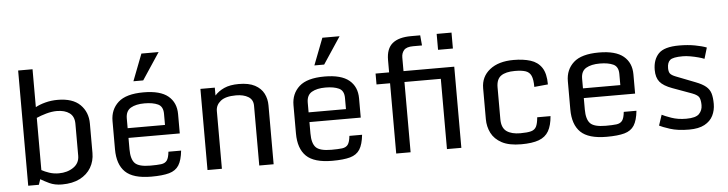

<svg xmlns="http://www.w3.org/2000/svg" viewBox="-47 -992 4627 1220"><g transform="rotate(-5 2266.0 -381.5)"><path d="M305.7 10.7Q259.8 10.7 225.3 -5.6Q190.9 -22 170.4 -34.7L158.7 0H90.8V-734.9H182.6V-493.2Q207.5 -507.3 245.1 -517.3Q282.7 -527.3 324.2 -527.3Q419.9 -527.3 467.8 -480Q515.6 -432.6 515.6 -359.4V-171.9Q515.6 -120.1 491.2 -78.6Q466.8 -37.1 419.9 -13.2Q373 10.7 305.7 10.7ZM292 -61.5Q346.2 -61.5 385 -88.1Q423.8 -114.7 423.8 -162.1V-366.2Q423.8 -412.6 393.8 -434.8Q363.8 -457 313 -457Q280.8 -457 244.6 -446.8Q208.5 -436.5 182.6 -424.8V-91.8Q202.6 -80.6 231 -71Q259.3 -61.5 292 -61.5Z M660.2 -182.6V-362.8Q660.2 -436 710.4 -481.7Q760.7 -527.3 872.1 -527.3Q978.5 -527.3 1028.8 -485.6Q1079.1 -443.8 1079.1 -370.1V-247.1H752V-174.3Q752 -111.3 777.1 -85.4Q802.2 -59.6 875.5 -59.6Q918.9 -59.6 944.1 -62.7Q969.2 -65.9 981.2 -82.3Q993.2 -98.6 997.1 -137.7H1078.1Q1071.8 -76.7 1051.5 -44.7Q1031.2 -12.7 989.3 -1Q947.3 10.7 875.5 10.7Q759.8 10.7 710 -37.6Q660.2 -85.9 660.2 -182.6ZM990.2 -309.1V-379.9Q990.2 -426.8 957.8 -441.9Q925.3 -457 872.1 -457Q817.4 -457 784.7 -438Q752 -418.9 752 -371.1V-309.1ZM880.4 -773.9H990.2L877 -603H814.5Z M1234.4 -517.6H1326.2V-467.3Q1349.1 -493.7 1386.2 -510.5Q1423.3 -527.3 1479.5 -527.3Q1543.5 -527.3 1582.3 -506.6Q1621.1 -485.8 1638.7 -451.4Q1656.2 -417 1656.2 -376V0H1564.5V-381.3Q1564.5 -419.9 1534.2 -438.5Q1503.9 -457 1456.1 -457Q1388.7 -457 1357.4 -431.6Q1326.2 -406.2 1326.2 -368.7V0H1234.4Z M1814.5 -182.6V-362.8Q1814.5 -436 1864.7 -481.7Q1915 -527.3 2026.4 -527.3Q2132.8 -527.3 2183.1 -485.6Q2233.4 -443.8 2233.4 -370.1V-247.1H1906.2V-174.3Q1906.2 -111.3 1931.4 -85.4Q1956.5 -59.6 2029.8 -59.6Q2073.2 -59.6 2098.4 -62.7Q2123.5 -65.9 2135.5 -82.3Q2147.5 -98.6 2151.4 -137.7H2232.4Q2226.1 -76.7 2205.8 -44.7Q2185.5 -12.7 2143.6 -1Q2101.6 10.7 2029.8 10.7Q1914.1 10.7 1864.3 -37.6Q1814.5 -85.9 1814.5 -182.6ZM2144.5 -309.1V-379.9Q2144.5 -426.8 2112.1 -441.9Q2079.6 -457 2026.4 -457Q1971.7 -457 1939 -438Q1906.2 -418.9 1906.2 -371.1V-309.1ZM2034.7 -773.9H2144.5L2031.2 -603H1968.8Z M2438 0V-448.2H2351.6V-517.6H2438V-596.2Q2438 -668.9 2477.8 -701.9Q2517.6 -734.9 2597.2 -734.9H2655.3L2661.1 -669.9H2604.5Q2562.5 -669.9 2546.1 -651.4Q2529.8 -632.8 2529.8 -605V-517.6H2853.5V0H2761.7V-448.2H2529.8V0ZM2760.3 -633.3V-734.9H2855V-633.3Z M3234.9 10.7Q3157.7 10.7 3111.6 -13.9Q3065.4 -38.6 3044.9 -79.3Q3024.4 -120.1 3024.4 -168V-365.2Q3024.4 -438.5 3080.3 -482.9Q3136.2 -527.3 3232.4 -527.3Q3294.4 -527.3 3340.3 -512.9Q3386.2 -498.5 3411.4 -460.9Q3436.5 -423.3 3436.5 -353.5L3349.1 -345.2Q3349.1 -392.6 3338.4 -416.5Q3327.6 -440.4 3302.7 -448.7Q3277.8 -457 3234.9 -457Q3175.8 -457 3146 -435.8Q3116.2 -414.6 3116.2 -362.8V-160.2Q3116.2 -104.5 3147.7 -82Q3179.2 -59.6 3234.9 -59.6Q3280.3 -59.6 3304 -66.2Q3327.6 -72.8 3337.4 -92.5Q3347.2 -112.3 3350.6 -151.4H3435.5Q3430.7 -91.8 3410.2 -56.2Q3389.6 -20.5 3347.4 -4.9Q3305.2 10.7 3234.9 10.7Z M3564.5 -182.6V-362.8Q3564.5 -436 3614.7 -481.7Q3665 -527.3 3776.4 -527.3Q3882.8 -527.3 3933.1 -485.6Q3983.4 -443.8 3983.4 -370.1V-247.1H3656.2V-174.3Q3656.2 -111.3 3681.4 -85.4Q3706.5 -59.6 3779.8 -59.6Q3823.2 -59.6 3848.4 -62.7Q3873.5 -65.9 3885.5 -82.3Q3897.5 -98.6 3901.4 -137.7H3982.4Q3976.1 -76.7 3955.8 -44.7Q3935.5 -12.7 3893.6 -1Q3851.6 10.7 3779.8 10.7Q3664.1 10.7 3614.3 -37.6Q3564.5 -85.9 3564.5 -182.6ZM3894.5 -309.1V-379.9Q3894.5 -426.8 3862.1 -441.9Q3829.6 -457 3776.4 -457Q3721.7 -457 3689 -438Q3656.2 -418.9 3656.2 -371.1V-309.1Z M4117.2 -31.2 4139.6 -98.6Q4156.7 -89.4 4198.7 -74.5Q4240.7 -59.6 4293.5 -59.6Q4354.5 -59.6 4376 -82Q4397.5 -104.5 4397.5 -137.2Q4397.5 -167.5 4389.4 -185.1Q4381.3 -202.6 4344.7 -216.3L4221.7 -261.2Q4165.5 -281.7 4143.1 -309.6Q4120.6 -337.4 4120.6 -385.7Q4120.6 -451.2 4156.7 -489.3Q4192.9 -527.3 4288.6 -527.3Q4343.3 -527.3 4388.9 -518.8Q4434.6 -510.3 4462.9 -499L4441.9 -428.7Q4427.2 -435.1 4403.3 -441.4Q4379.4 -447.8 4353.5 -452.4Q4327.6 -457 4305.7 -457Q4242.7 -457 4224.4 -441.2Q4206.1 -425.3 4206.1 -390.1Q4206.1 -366.2 4215.1 -354.7Q4224.1 -343.3 4250.5 -333L4372.1 -285.6Q4415.5 -269 4437.7 -250.2Q4460 -231.4 4467.8 -205.1Q4475.6 -178.7 4475.6 -138.2Q4475.6 -97.7 4458.7 -63.7Q4441.9 -29.8 4404.5 -9.5Q4367.2 10.7 4305.7 10.7Q4233.4 10.7 4184.1 -5.4Q4134.8 -21.5 4117.2 -31.2Z"/></g></svg>

Font: Monda
Style: Regular
Weight: 400
Designer: Vernon Adams
Foundry: Vernon Adams
Version: Version 2.100; ttfautohint (v1.8.3)